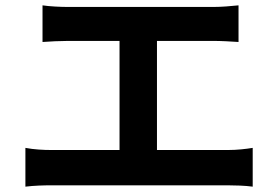

<svg xmlns="http://www.w3.org/2000/svg" viewBox="-20 -718 1040 718"><path d="M173 -25H832C855 -25 897 -24 925 -20V-165C900 -161 868 -157 832 -157H567V-565H778C807 -565 842 -563 872 -561V-698C843 -695 808 -692 778 -692H234C206 -692 165 -694 139 -698V-561C164 -563 207 -565 234 -565H427V-157H173C142 -157 106 -159 75 -165V-20C108 -24 143 -25 173 -25Z"/></svg>

Font: Noto Sans KR Bold
Style: Regular
Weight: 700
Designer: Ryoko NISHIZUKA  (kana & ideographs); Paul D. Hunt (Latin, Greek & Cyrillic); Wenlong ZHANG  (bopomofo); Sandoll Communi
Foundry: Adobe Systems Incorporated
Version: Version 1.004;PS 1.004;hotconv 1.0.82;makeotf.lib2.5.63406